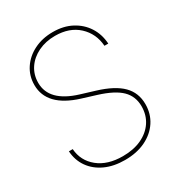

<svg xmlns="http://www.w3.org/2000/svg" viewBox="-178 -853 905 978"><g transform="rotate(-30 275.0 -363.5)"><path d="M272.5 10.7Q206.5 10.7 156.7 -12.2Q106.9 -35.2 78.1 -76.2Q49.3 -117.2 45.9 -170.9H68.4Q73.7 -100.1 128.2 -55.9Q182.6 -11.7 272.5 -11.7Q335.4 -11.7 382.3 -33.4Q429.2 -55.2 455.3 -94.2Q481.4 -133.3 481.4 -184.6Q481.4 -243.2 442.6 -281.5Q403.8 -319.8 315.4 -347.2L233.4 -372.6Q62.5 -425.8 62.5 -550.8Q62.5 -604.5 90.6 -647Q118.7 -689.5 167.5 -713.9Q216.3 -738.3 278.3 -738.3Q340.8 -738.3 387.9 -713.4Q435.1 -688.5 462.9 -645.3Q490.7 -602.1 494.1 -545.9H471.7Q466.3 -620.1 414.6 -668Q362.8 -715.8 278.3 -715.8Q223.1 -715.8 179.2 -694.6Q135.3 -673.3 110.1 -636Q85 -598.6 85 -550.8Q85 -441.4 238.3 -394.5L321.3 -369.1Q415.5 -340.3 459.7 -295.9Q503.9 -251.5 503.9 -184.6Q503.9 -127.9 474.9 -83.7Q445.8 -39.6 393.8 -14.4Q341.8 10.7 272.5 10.7Z"/></g></svg>

Font: Inter Display Thin
Style: Regular
Weight: 100
Designer: Rasmus Andersson
Foundry: rsms
Version: Version 4.000;git-a52131595